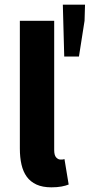

<svg xmlns="http://www.w3.org/2000/svg" viewBox="-20 -790 384 822"><path d="M200 12Q162 12 136 0Q110 -12 94.5 -33.5Q79 -55 72 -85.5Q65 -116 65 -154V-701H212V-148Q212 -125 220.5 -116Q229 -107 238 -107Q243 -107 246.5 -107Q250 -107 256 -109L274 0Q262 5 243.5 8.5Q225 12 200 12ZM255 -548 249 -770H344L342 -701L318 -548Z"/></svg>

Font: Giro Regular
Style: Bold
Weight: 700
Designer: Paul D. Hunt
Foundry: Adobe Systems Incorporated
Version: Version 1.000;PS 1.0;hotconv 1.0.88;makeotf.lib2.5.647800